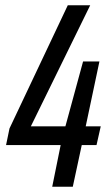

<svg xmlns="http://www.w3.org/2000/svg" viewBox="-20 -708 426 728"><path d="M178 0 210 -158H3L16 -221L237 -688H322L97 -229H228L295 -475H357L305 -229H362L346 -158H290L256 0Z"/></svg>

Font: Saira Condensed
Style: Italic
Weight: 400
Width: 3
Italic angle: -12°
Designer: Hector Gatti with collaboration of the Omnibus-Type team
Foundry: Omnibus-Type
Version: Version 1.100